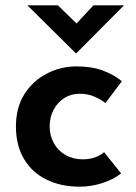

<svg xmlns="http://www.w3.org/2000/svg" viewBox="-20 -692 513 723"><path d="M436 -39Q407 -16 365 -2.5Q323 11 281 11Q209 11 154.5 -16Q100 -43 70 -94Q40 -145 40 -216Q40 -287 72 -337.5Q104 -388 156.5 -415Q209 -442 268 -442Q325 -442 367 -426.5Q409 -411 439 -386L377 -304Q362 -316 337 -327.5Q312 -339 280 -339Q248 -339 222.5 -323Q197 -307 182 -279Q167 -251 167 -216Q167 -182 182.5 -153.5Q198 -125 226.5 -108.5Q255 -92 292 -92Q316 -92 336.5 -99Q357 -106 372 -119ZM198 -672 281 -591 248 -582 332 -672H447L267 -491H266L83 -672Z"/></svg>

Font: Reem Kufi Fun SemiBold
Style: Regular
Weight: 600
Designer: Khaled Hosny
Version: Version 1.005